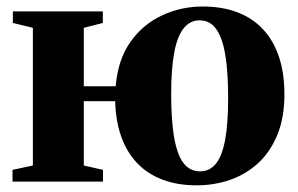

<svg xmlns="http://www.w3.org/2000/svg" viewBox="-20 -558 915 590"><path d="M585 11.5Q525.5 11.5 479.8 -5.8Q434 -23 402 -56.2Q370 -89.5 352.8 -137.5Q335.5 -185.5 334 -247H237.5V-49.5L296.5 -36V0H18.5V-36L81 -49.5V-472.5L19.5 -487.5V-523H296V-487.5L237.5 -472.5V-293H335.5Q342.5 -375.5 381.2 -429.8Q420 -484 478.5 -511Q537 -538 602.5 -538Q663.5 -538 710.2 -520Q757 -502 789 -467.2Q821 -432.5 837.5 -382.5Q854 -332.5 854 -268.5Q854 -196 832 -143Q810 -90 772.2 -55.8Q734.5 -21.5 686 -5Q637.5 11.5 585 11.5ZM595 -31.5Q624.5 -31.5 643.5 -55Q662.5 -78.5 671.8 -128.2Q681 -178 681 -256Q681 -313.5 676.5 -358Q672 -402.5 661.8 -433.2Q651.5 -464 634.8 -479.8Q618 -495.5 593 -495.5Q564 -495.5 544.5 -471.2Q525 -447 515.5 -397.2Q506 -347.5 506 -270Q506 -211.5 510.8 -167Q515.5 -122.5 525.8 -92.2Q536 -62 553.2 -46.8Q570.5 -31.5 595 -31.5Z"/></svg>

Font: Merriweather 96pt ExtraBold
Style: Regular
Weight: 800
Version: Version 2.100